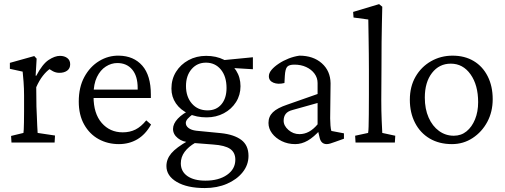

<svg xmlns="http://www.w3.org/2000/svg" viewBox="-20 -697 2472 939"><path d="M36.1 0 34.2 -32.2 94.7 -46.9Q95.7 -51.8 96.2 -64.5Q96.7 -77.1 97.2 -98.6Q97.7 -120.1 97.7 -152.3V-229.5Q97.7 -263.7 95.2 -297.4Q92.8 -331.1 90.8 -346.7L28.3 -360.4V-389.6L147.5 -422.9L159.2 -410.2L154.3 -327.1L157.2 -326.2Q187.5 -383.8 217.8 -403.8Q248 -423.8 273.4 -423.8Q294.9 -423.8 309.1 -413.1Q323.2 -402.3 323.2 -382.8Q323.2 -362.3 308.6 -351.6Q293.9 -340.8 270.5 -340.8Q253.9 -340.8 238.8 -348.6Q223.6 -356.4 210.9 -368.2L225.6 -361.3Q207 -348.6 189.5 -326.2Q171.9 -303.7 157.2 -270.5L158.2 -175.8Q159.2 -154.3 160.2 -128.9Q161.1 -103.5 162.1 -81.5Q163.1 -59.6 164.1 -46.9L249 -34.2L247.1 0Z M561.5 7.8Q506.8 7.8 462.4 -16.6Q418 -41 391.6 -87.9Q365.2 -134.8 365.2 -200.2Q365.2 -270.5 392.6 -320.8Q419.9 -371.1 464.8 -398.4Q509.8 -425.8 561.5 -424.8Q633.8 -423.8 675.8 -376Q717.8 -328.1 717.8 -234.4V-217.8H414.1V-258.8H663.1L653.3 -249V-266.6Q653.3 -325.2 626.5 -356.9Q599.6 -388.7 553.7 -388.7Q524.4 -388.7 497.6 -371.6Q470.7 -354.5 454.1 -320.3Q437.5 -286.1 437.5 -234.4V-224.6Q437.5 -141.6 477.5 -95.7Q517.6 -49.8 580.1 -49.8Q615.2 -49.8 642.6 -63.5Q669.9 -77.1 695.3 -108.4L718.8 -87.9Q691.4 -39.1 651.4 -15.6Q611.3 7.8 561.5 7.8Z M981.4 222.7Q895.5 222.7 844.7 192.9Q793.9 163.1 793.9 115.2Q793.9 81.1 817.9 52.7Q841.8 24.4 900.4 -8.8L935.5 1Q901.4 20.5 882.8 45.9Q864.3 71.3 864.3 101.6Q864.3 141.6 896.5 164.1Q928.7 186.5 984.4 186.5Q1049.8 186.5 1090.3 158.2Q1130.9 129.9 1130.9 84Q1130.9 48.8 1105.5 31.2Q1080.1 13.7 1022.5 9.8L922.9 2L906.2 -2Q874 -2 850.1 -21Q826.2 -40 826.2 -66.4Q826.2 -91.8 849.6 -116.7Q873 -141.6 916 -162.1L927.7 -141.6Q907.2 -127 897.9 -116.2Q888.7 -105.5 888.7 -95.7Q888.7 -81.1 902.3 -70.8Q916 -60.5 940.4 -57.6L1060.5 -45.9Q1125 -39.1 1160.2 -12.7Q1195.3 13.7 1195.3 65.4Q1195.3 109.4 1167 145Q1138.7 180.7 1090.3 201.7Q1042 222.7 981.4 222.7ZM990.2 -123Q941.4 -123 901.9 -141.1Q862.3 -159.2 840.3 -191.4Q818.4 -223.6 818.4 -263.7Q818.4 -309.6 840.8 -345.7Q863.3 -381.8 901.9 -402.8Q940.4 -423.8 988.3 -423.8Q1037.1 -423.8 1075.2 -404.8Q1113.3 -385.7 1134.8 -352.1Q1156.2 -318.4 1156.2 -275.4Q1156.2 -232.4 1134.3 -197.8Q1112.3 -163.1 1074.7 -143.1Q1037.1 -123 990.2 -123ZM995.1 -157.2Q1038.1 -157.2 1063 -187Q1087.9 -216.8 1087.9 -266.6Q1087.9 -323.2 1060.1 -356.9Q1032.2 -390.6 987.3 -390.6Q944.3 -390.6 917 -358.9Q889.6 -327.1 889.6 -276.4Q889.6 -223.6 918.5 -190.4Q947.3 -157.2 995.1 -157.2ZM1216.8 -358.4 1104.5 -365.2 1066.4 -402.3 1216.8 -417Z M1423.8 7.8Q1387.7 7.8 1357.9 -6.8Q1328.1 -21.5 1310.5 -44.9Q1293 -68.4 1293 -95.7Q1293 -127 1314.5 -147.9Q1335.9 -168.9 1385.7 -185.5L1533.2 -237.3V-291Q1533.2 -316.4 1518.1 -336.9Q1502.9 -357.4 1477.5 -369.1Q1452.1 -380.9 1419.9 -380.9Q1393.6 -380.9 1384.3 -370.1Q1375 -359.4 1373 -326.2L1371.1 -291Q1339.8 -283.2 1317.4 -292.5Q1294.9 -301.8 1294.9 -324.2Q1294.9 -339.8 1308.1 -355.5Q1321.3 -371.1 1343.3 -385.7Q1365.2 -400.4 1391.1 -410.6Q1417 -420.9 1444.3 -424.8Q1511.7 -424.8 1553.7 -387.7Q1595.7 -350.6 1596.7 -290L1594.7 -118.2Q1594.7 -102.5 1596.2 -83.5Q1597.7 -64.5 1600.6 -56.6L1662.1 -44.9V-18.6L1618.2 -2.9Q1605.5 2 1595.2 4.9Q1585 7.8 1578.1 7.8Q1549.8 7.8 1543 -24.4L1534.2 -61.5L1546.9 -62.5Q1514.6 -26.4 1484.9 -9.3Q1455.1 7.8 1423.8 7.8ZM1444.3 -41Q1468.8 -41 1490.7 -52.7Q1512.7 -64.5 1533.2 -88.9V-193.4L1411.1 -159.2Q1387.7 -153.3 1377.4 -140.1Q1367.2 -127 1367.2 -106.4Q1367.2 -82 1390.6 -61.5Q1414.1 -41 1444.3 -41Z M1718.8 0 1716.8 -33.2 1780.3 -46.9Q1782.2 -57.6 1782.7 -78.1Q1783.2 -98.6 1783.7 -136.2Q1784.2 -173.8 1784.2 -233.4V-355.5Q1784.2 -392.6 1783.7 -433.1Q1783.2 -473.6 1782.7 -509.8Q1782.2 -545.9 1781.7 -570.8Q1781.2 -595.7 1781.2 -601.6L1709 -611.3L1707 -638.7L1834 -676.8L1849.6 -664.1Q1848.6 -622.1 1847.7 -581.1Q1846.7 -540 1846.2 -489.7Q1845.7 -439.5 1845.7 -369.1L1844.7 -208Q1844.7 -153.3 1846.7 -107.4Q1848.6 -61.5 1849.6 -46.9L1913.1 -33.2L1911.1 0Z M2190.4 7.8Q2127.9 7.8 2081.5 -19.5Q2035.2 -46.9 2009.8 -96.2Q1984.4 -145.5 1984.4 -209Q1984.4 -273.4 2012.2 -321.8Q2040 -370.1 2087.9 -397.5Q2135.7 -424.8 2193.4 -424.8Q2252.9 -424.8 2296.9 -398.4Q2340.8 -372.1 2365.2 -323.7Q2389.6 -275.4 2389.6 -211.9Q2389.6 -150.4 2363.3 -101.1Q2336.9 -51.8 2291.5 -22Q2246.1 7.8 2190.4 7.8ZM2199.2 -33.2Q2235.4 -33.2 2261.7 -54.7Q2288.1 -76.2 2303.2 -113.3Q2318.4 -150.4 2318.4 -197.3Q2318.4 -281.2 2281.2 -333.5Q2244.1 -385.7 2184.6 -385.7Q2127.9 -385.7 2092.8 -340.3Q2057.6 -294.9 2057.6 -219.7Q2057.6 -164.1 2076.2 -122.1Q2094.7 -80.1 2127 -56.6Q2159.2 -33.2 2199.2 -33.2Z"/></svg>

Font: Crimson Pro Light
Style: Regular
Weight: 300
Designer: Jacques Le Bailly
Foundry: Baron von Fonthausen
Version: Version 1.003